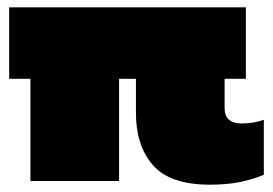

<svg xmlns="http://www.w3.org/2000/svg" viewBox="-20 -494 745 524"><path d="M553 10Q444 10 397.5 -43Q351 -96 351 -186V-279H305V0H63V-279H5V-474H651V-279H593V-199Q593 -157 640 -157Q671 -157 700 -167V-17Q669 -4 634 3Q599 10 553 10Z"/></svg>

Font: Kanit Black
Style: Regular
Weight: 900
Designer: Katatrad Team
Foundry: CadsonDemak
Version: Version 2.000; ttfautohint (v1.8.3)